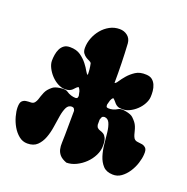

<svg xmlns="http://www.w3.org/2000/svg" viewBox="-137 -783 891 916"><g transform="rotate(20 309.0 -325.0)"><path d="M249 -410ZM375 -229V-203Q375 -201 377 -196Q379 -191 381 -189Q387 -183 396 -180.5Q405 -178 413 -173Q421 -168 427 -156Q433 -144 433 -117Q433 -92 421 -68Q409 -44 389.5 -25Q370 -6 345.5 6Q321 18 296 18Q272 9 261 -3.5Q250 -16 246.5 -31.5Q243 -47 244 -65Q245 -83 245 -104L246 -227Q245 -228 244 -232Q243 -235 240 -239Q238 -240 235 -241Q232 -242 230 -242Q212 -242 203.5 -224.5Q195 -207 190.5 -180.5Q186 -154 181.5 -123Q177 -92 167 -65.5Q157 -39 139 -21.5Q121 -4 89 -4Q65 -4 46 -19.5Q27 -35 14 -57.5Q1 -80 -6 -105.5Q-13 -131 -13 -151Q-13 -175 -4.5 -183Q4 -191 15.5 -192.5Q27 -194 39 -194Q51 -194 58 -203Q64 -211 67 -220Q70 -229 73 -238.5Q76 -248 80.5 -258Q85 -268 91.5 -276Q98 -284 109.5 -293.5Q121 -303 147.5 -306.5Q174 -310 184.5 -302.5Q195 -295 207.5 -291Q220 -287 231 -287Q234 -287 236 -288Q238 -289 240 -290Q242 -294 243 -301Q241 -313 238 -324Q234 -335 228 -341Q220 -337 215.5 -331.5Q211 -326 205.5 -321Q200 -316 192 -312.5Q184 -309 169 -309Q151 -309 132.5 -319Q114 -329 99 -345Q84 -361 74.5 -380Q65 -399 65 -416Q65 -430 67.5 -446Q70 -462 76.5 -475.5Q83 -489 94.5 -497.5Q106 -506 125 -506Q158 -506 179 -491Q200 -476 214 -458Q228 -440 236 -425Q243 -412 249 -410Q249 -440 243 -467Q240 -473 231.5 -476.5Q223 -480 214.5 -485.5Q206 -491 199 -500.5Q192 -510 192 -527Q192 -552 201.5 -577Q211 -602 228 -622.5Q245 -643 268 -655.5Q291 -668 318 -668Q341 -668 358 -654.5Q375 -641 377 -617Q383 -518 382 -418Q388 -418 397 -432Q406 -446 421 -463.5Q436 -481 457.5 -495Q479 -509 512 -507Q531 -506 542 -497Q553 -488 559 -474Q565 -460 566.5 -444Q568 -428 567 -414Q566 -397 556 -378.5Q546 -360 530 -345Q514 -330 495 -321Q476 -312 458 -313Q443 -313 435 -317Q427 -321 422 -326.5Q417 -332 412.5 -337.5Q408 -343 401 -348Q394 -342 390 -331L384 -309Q384 -301 386 -297Q388 -296 390 -295Q392 -294 395 -294Q406 -293 418.5 -296.5Q431 -300 442 -307Q453 -314 479.5 -309Q506 -304 516.5 -294Q527 -284 533.5 -275.5Q540 -267 544 -257Q548 -247 550.5 -237Q553 -227 555.5 -218Q558 -209 563 -201Q570 -192 582 -191Q594 -190 605 -188Q616 -186 624.5 -177.5Q633 -169 631 -145Q630 -125 622 -100Q614 -75 599.5 -53Q585 -31 565.5 -17Q546 -3 522 -4Q490 -5 473 -23.5Q456 -42 447.5 -69Q439 -96 436 -127.5Q433 -159 430 -185.5Q427 -212 419 -230Q411 -248 393 -249Q391 -249 388 -248Q385 -247 383 -246Q380 -243 379 -240Q378 -236 375 -229Z"/></g></svg>

Font: r_Neptun CAT
Style: Regular
Weight: 400
Foundry: Peter Wiegel, CAT-Fonts
Version: Version 1.000;June 8, 2024;FontCreator 14.0.0.2814 32-bit